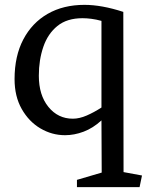

<svg xmlns="http://www.w3.org/2000/svg" viewBox="-20 -546 608 791"><path d="M398 -50Q363 -18 324.5 -3.5Q286 11 248 11Q194 11 146.5 -17Q99 -45 69.5 -97Q40 -149 40 -220Q40 -315 76 -383.5Q112 -452 176.5 -489Q241 -526 328 -526Q399 -526 488 -497L489 163L565 177L555 225H297V195L399 165ZM398 -460Q376 -466 356.5 -468.5Q337 -471 320 -471Q256 -471 216.5 -439Q177 -407 158.5 -353Q140 -299 140 -234Q140 -154 179.5 -105.5Q219 -57 280 -57Q307 -57 337 -70Q367 -83 398 -103Z"/></svg>

Font: Brawler
Style: Regular
Weight: 400
Designer: Oleg Frolov, Haley Fiege
Foundry: Oleg Frolov, Haley Fiege
Version: Version 1.101; ttfautohint (v1.8.3)